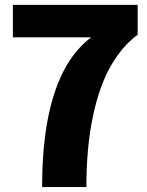

<svg xmlns="http://www.w3.org/2000/svg" viewBox="-20 -757 595 777"><path d="M537.1 -616.2Q490.2 -582 454.1 -530.5Q418 -479 394.8 -419.7Q371.6 -360.4 356.7 -289.1Q341.8 -217.8 335.7 -147.5Q329.6 -77.1 329.6 0H150.4Q150.4 -456.5 349.1 -606H32.2V-737.3H537.1Z"/></svg>

Font: Epilogue ExtraBold
Style: Regular
Weight: 800
Designer: Tyler Finck
Foundry: Etcetera Type Co
Version: Version 2.112